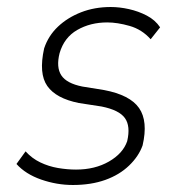

<svg xmlns="http://www.w3.org/2000/svg" viewBox="-20 -520 512 548"><path d="M188 8Q142 8 97.5 -7.5Q53 -23 27 -52L53 -88Q71 -68 95 -56.5Q119 -45 145.5 -40.5Q172 -36 197 -36Q251 -36 291 -59Q331 -82 343 -117Q353 -160 336.5 -183Q320 -206 270 -216L205 -226Q140 -239 115 -274.5Q90 -310 106 -382Q118 -418 145.5 -444Q173 -470 211.5 -485Q250 -500 296 -500Q321 -500 348 -494Q375 -488 399 -475.5Q423 -463 437 -442L410 -408Q385 -436 350 -446Q315 -456 286 -456Q238 -456 200.5 -434.5Q163 -413 150 -368Q140 -328 155 -305Q170 -282 215 -273L277 -263Q351 -249 377 -211.5Q403 -174 387 -105Q376 -74 348.5 -47.5Q321 -21 280.5 -6.5Q240 8 188 8Z"/></svg>

Font: Nunito Sans 7pt Condensed ExtraLight
Style: Italic
Weight: 250
Width: 3
Italic angle: -9°
Designer: Vernon Adams
Foundry: Vernon Adams
Version: Version 3.101;gftools[0.9.27]